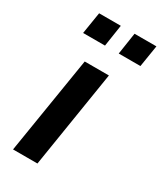

<svg xmlns="http://www.w3.org/2000/svg" viewBox="-183 -789 727 859"><g transform="rotate(30 180.5 -360.0)"><path d="M36 0 117 -501H242L162 0ZM231 -608 248 -720H361L343 -608ZM47 -608 65 -720H177L160 -608Z"/></g></svg>

Font: Nunito Sans 7pt Condensed
Style: Bold Italic
Weight: 700
Width: 3
Italic angle: -9°
Designer: Vernon Adams
Foundry: Vernon Adams
Version: Version 3.101;gftools[0.9.27]